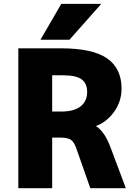

<svg xmlns="http://www.w3.org/2000/svg" viewBox="-20 -986 709 1008"><path d="M253.9 -263.7V2H76.2V-732.4H298.8Q465.8 -732.4 542 -679.7Q618.2 -627 618.2 -520.5Q618.2 -453.1 578.1 -397.5Q539.1 -344.7 483.4 -324.2Q530.3 -294.9 561.5 -209L640.6 2H454.1L383.8 -198.2Q371.1 -238.3 353.5 -251Q335.9 -263.7 295.9 -263.7ZM301.8 -965.8H511.7L344.7 -777.3H192.4ZM308.6 -590.8H253.9V-400.4H301.8Q369.1 -400.4 403.3 -427.7Q437.5 -455.1 437.5 -502.9Q437.5 -547.9 408.7 -569.3Q379.9 -590.8 308.6 -590.8Z"/></svg>

Font: Gen Shin Gothic Heavy
Style: Bold
Weight: 900
Designer: [Source Han Sans]
Ryoko NISHIZUKA  (kana & ideographs); Paul D. Hunt (Latin, Greek & Cyrillic); Wenlong ZHANG  (bopomofo
Version: Version 1.002.20150607